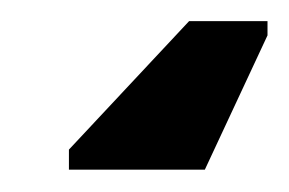

<svg xmlns="http://www.w3.org/2000/svg" viewBox="-20 40 268 178"><path d="M228 59.6V72.8L169.9 197.3H43.9V178.7L155.3 59.6Z"/></svg>

Font: Cousine
Style: Bold
Weight: 700
Monospace: yes
Designer: Steve Matteson
Foundry: Ascender Corporation
Version: Version 1.20